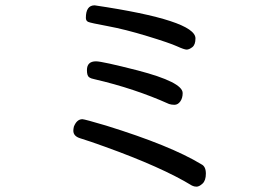

<svg xmlns="http://www.w3.org/2000/svg" viewBox="-20 -691 1040 720"><path d="M717 9Q708 9 700 5Q587 -64 373 -141Q318 -161 279 -173Q255 -181 255 -201Q255 -207 257 -216Q268 -244 289 -244Q297 -244 378 -220Q620 -145 735 -75Q752 -67 752 -40Q752 -14 739.5 -2.5Q727 9 717 9ZM634 -298Q623 -298 614 -301Q485 -359 334 -394Q322 -396 314 -401.5Q306 -407 306 -428Q306 -461 340 -461Q363 -461 496 -427Q665 -383 665 -342Q665 -323 656 -310.5Q647 -298 634 -298ZM302 -624Q302 -671 335 -671Q713 -615 713 -547Q713 -523 701 -514Q689 -505 680 -505Q671 -505 643.5 -517.5Q616 -530 532.5 -555.5Q449 -581 384 -593Q319 -605 310.5 -609Q302 -613 302 -624Z"/></svg>

Font: ToneOZ-Pinyin-WenKai-Medium
Style: Medium
Weight: 700
Designer: Fontworks Inc.
Foundry: ToneOZ
Version: Version 0.240331